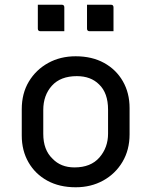

<svg xmlns="http://www.w3.org/2000/svg" viewBox="-20 -781 640 812"><path d="M300 -543Q369 -543 420 -515Q471 -487 499.5 -437.5Q528 -388 528 -324V-213Q528 -147 498 -96.5Q468 -46 416.5 -17.5Q365 11 300 11Q231 11 180 -17Q129 -45 100.5 -94.5Q72 -144 72 -208V-319Q72 -386 102 -436Q132 -486 183.5 -514.5Q235 -543 300 -543ZM305 -459Q236 -459 199.5 -418.5Q163 -378 163 -316V-215Q163 -147 202 -110Q237 -73 295 -73Q364 -73 400.5 -115Q437 -157 437 -216V-317Q437 -388 399 -424Q364 -459 305 -459ZM140 -761H241Q252 -761 252 -750V-649H151Q140 -649 140 -660ZM348 -761H449Q460 -761 460 -750V-649H359Q348 -649 348 -660Z"/></svg>

Font: Recursive Mn Lnr St
Style: Regular
Weight: 400
Monospace: yes
Version: Version 1.079;hotconv 1.0.112;makeotfexe 2.5.65598; ttfautoh